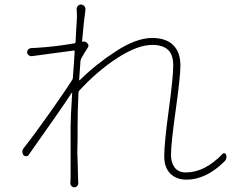

<svg xmlns="http://www.w3.org/2000/svg" viewBox="-20 -793 1040 835"><path d="M947.3 -123Q951.2 -127.9 956.5 -126.5Q961.9 -125 963.9 -119.1Q964.8 -115.2 964.8 -110.4Q964.8 -99.6 956.1 -90.8Q876 -11.7 791 -11.7Q747.1 -11.7 720.7 -38.1Q694.3 -64.5 694.3 -113.3Q694.3 -170.9 713.9 -314.5Q733.4 -458 733.4 -507.8Q733.4 -555.7 710.4 -576.7Q687.5 -597.7 641.6 -597.7Q579.1 -597.7 492.2 -542Q405.3 -486.3 325.2 -399.4Q322.3 -396.5 321.3 -391.6Q317.4 -302.7 317.4 -245.1Q317.4 -223.6 317.4 -182.6Q316.4 -158.2 316.4 -142.6Q316.4 -131.8 316.4 -126Q317.4 -110.4 317.9 -82Q318.4 -53.7 319.3 -24.4Q319.3 -12.7 320.3 2Q321.3 9.8 315.9 15.6Q310.5 21.5 303.2 21.5Q295.9 21.5 290.5 15.6Q285.2 9.8 286.1 2Q287.1 -12.7 287.1 -23.4V-245.1Q287.1 -280.3 293.9 -388.7Q293.9 -389.6 293 -389.6Q292 -389.6 292 -389.6Q255.9 -333 104.5 -119.1Q100.6 -113.3 93.8 -113.3Q86.9 -113.3 82 -118.2Q77.1 -126 77.1 -133.3Q77.1 -140.6 82 -147.5Q128.9 -207 196.3 -302.2Q263.7 -397.5 294.9 -447.3Q296.9 -451.2 296.9 -455.1Q302.7 -529.3 304.7 -569.3Q304.7 -574.2 300.8 -573.2Q282.2 -570.3 216.8 -562Q151.4 -553.7 119.1 -548.8Q111.3 -547.9 105 -552.7Q98.6 -557.6 97.7 -565.4Q97.7 -572.3 102.5 -577.6Q107.4 -583 115.2 -584Q125 -584 139.6 -585Q218.8 -589.8 303.7 -604.5Q307.6 -605.5 308.6 -609.4Q309.6 -629.9 311 -656.7Q312.5 -683.6 313.5 -697.3Q314.5 -710.9 314.5 -715.8Q314.5 -739.3 313.5 -752Q312.5 -760.7 318.4 -766.6Q324.2 -773.4 332 -773.4Q332 -773.4 333 -773.4Q341.8 -772.5 347.2 -765.6Q352.5 -758.8 351.6 -750Q344.7 -703.1 336.9 -612.3Q336.9 -612.3 337.4 -611.8Q337.9 -611.3 338.9 -611.3Q349.6 -615.2 358.4 -606.4L359.4 -605.5Q369.1 -595.7 361.3 -585Q344.7 -559.6 333 -538.1Q331.1 -534.2 330.1 -529.3Q328.1 -502.9 324.2 -445.3Q324.2 -444.3 325.2 -443.8Q326.2 -443.4 327.1 -444.3Q395.5 -512.7 484.4 -570.3Q573.2 -627.9 641.6 -627.9Q701.2 -627.9 732.9 -597.2Q764.6 -566.4 764.6 -507.8Q764.6 -460 744.1 -314Q723.6 -168 723.6 -119.1Q723.6 -85.9 739.7 -64.5Q755.9 -43 788.1 -43Q870.1 -43 947.3 -123Z"/></svg>

Font: Gen Jyuu Gothic ExtraLight
Style: Regular
Weight: 100
Designer: [Source Han Sans]
Ryoko NISHIZUKA  (kana & ideographs); Paul D. Hunt (Latin, Greek & Cyrillic); Wenlong ZHANG  (bopomofo
Version: Version 1.002.20150607